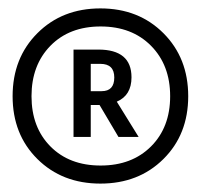

<svg xmlns="http://www.w3.org/2000/svg" viewBox="-20 -808 478 457"><path d="M100 -699Q55 -653 55 -579Q55 -505 100 -459.5Q145 -414 219.5 -414Q294 -414 339.5 -459.5Q385 -505 385 -579Q385 -653 339.5 -699Q294 -745 219.5 -745Q145 -745 100 -699ZM369 -729Q428 -670 428 -579Q428 -488 369 -429.5Q310 -371 219 -371Q128 -371 69 -429.5Q10 -488 10 -579Q10 -670 69 -729Q128 -788 219 -788Q310 -788 369 -729ZM219 -656H196V-591H222Q252 -591 252 -623.5Q252 -656 219 -656ZM196 -482H155V-690H214Q293 -690 293 -624Q293 -581 258 -566L310 -482H262L217 -558H196Z"/></svg>

Font: Hind Colombo Light
Style: Regular
Weight: 300
Designer: Jyotish Sonowal, Aditi Pimprikar
Foundry: Indian Type Foundry
Version: Version 1.000;PS 1.0;hotconv 1.0.86;makeotf.lib2.5.63406; tt